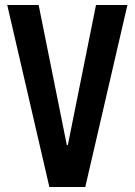

<svg xmlns="http://www.w3.org/2000/svg" viewBox="-20 -750 540 770"><path d="M178 0 9 -730H135L248 -168H252L365 -730H491L322 0Z"/></svg>

Font: M PLUS Code Latin SemiBold
Style: Regular
Weight: 600
Designer: Coji Morishita
Foundry: UNDERFOREST DESIGN
Version: Version 1.002; ttfautohint (v1.8.3)